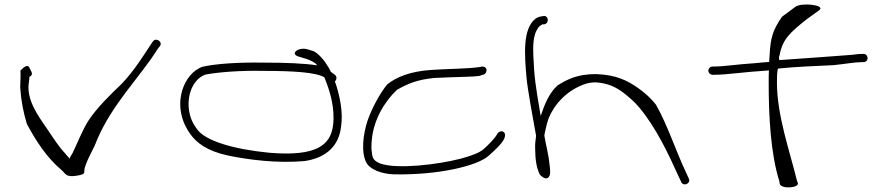

<svg xmlns="http://www.w3.org/2000/svg" viewBox="-20 -740 3820 837"><path d="M68 -359C72 -300 82 -250 97 -200C134 -131 181 -55 249 2C266 16 265 34 314 26C363 18 340 13 352 -16C365 -56 386 -85 403 -130C469 -287 595 -410 667 -526L677 -539C691 -557 661 -578 647 -560L638 -547C605 -497 566 -433 510 -374C459 -326 403 -270 368 -218C339 -174 317 -114 295 -70C290 -63 285 -55 284 -48L245 -93C232 -110 218 -129 205 -149C163 -214 104 -281 104 -360C104 -373 107 -386 108 -398V-405C129 -414 115 -430 109 -443C100 -467 75 -438 69 -432C71 -410 68 -383 68 -359Z M775 -348C752 -273 775 -202 810 -155C837 -118 881 -82 974 -62C1062 -44 1185 -27 1309 -38C1406 -53 1458 -107 1467 -189C1476 -249 1462 -314 1448 -361L1440 -385C1448 -393 1450 -406 1440 -414L1422 -427C1419 -435 1415 -442 1411 -448C1396 -474 1371 -505 1347 -517L1324 -524C1285 -538 1241 -507 1280 -494L1303 -487C1319 -483 1340 -475 1356 -463C1358 -461 1360 -458 1363 -455C1306 -464 1224 -467 1130 -467C1018 -469 920 -462 863 -449C821 -435 789 -393 775 -348ZM812 -226C785 -306 815 -394 876 -415C935 -426 1031 -433 1127 -431C1258 -431 1357 -425 1394 -403L1398 -393C1419 -339 1441 -269 1432 -194C1421 -108 1361 -57 1155 -74C999 -89 874 -126 839 -177C828 -192 818 -208 812 -226Z M1580 -26C1598 0 1644 18 1696 20C1892 24 2060 -17 2109 -60C2134 -82 2166 -111 2178 -135C2183 -147 2184 -161 2173 -166C2164 -171 2152 -164 2149 -158C2136 -135 2111 -110 2086 -88C2069 -74 2036 -61 1987 -48C1891 -23 1713 -1 1638 -27C1613 -38 1603 -46 1601 -77C1598 -92 1599 -110 1601 -132C1609 -216 1654 -295 1710 -348C1756 -375 1800 -393 1872 -400C1895 -401 1919 -402 1940 -403C1982 -405 2045 -405 2069 -409C2080 -413 2095 -414 2099 -425C2107 -444 2091 -454 2072 -448C2023 -440 1926 -440 1858 -435C1768 -429 1705 -403 1667 -371C1635 -331 1600 -266 1582 -213C1564 -159 1551 -72 1580 -26Z M2275 -404C2279 -355 2305 -214 2317 -148C2314 -128 2312 -109 2313 -91C2313 -47 2319 -5 2334 22C2340 28 2357 44 2369 35C2382 25 2379 2 2375 -27C2372 -63 2360 -107 2353 -149C2354 -152 2354 -154 2354 -156L2360 -183C2363 -197 2367 -211 2372 -225C2394 -279 2446 -346 2534 -375C2547 -379 2562 -381 2578 -381C2633 -377 2666 -359 2696 -337C2718 -320 2745 -298 2768 -270C2842 -181 2897 -62 2935 22L2950 54C2960 75 2993 59 2983 39L2968 6C2928 -78 2890 -195 2840 -283C2817 -313 2789 -337 2762 -356C2716 -388 2668 -414 2578 -417C2497 -417 2455 -395 2411 -368C2373 -334 2353 -282 2338 -237C2338 -236 2338 -236 2337 -235L2334 -253C2315 -365 2309 -402 2305 -498C2303 -541 2305 -582 2320 -609C2329 -625 2334 -628 2345 -634H2353C2376 -639 2371 -674 2349 -670C2336 -668 2327 -667 2315 -659C2257 -614 2267 -500 2275 -404Z M3068 -432C3068 -422 3077 -414 3086 -414H3094C3148 -414 3219 -426 3332 -433C3331 -416 3331 -399 3331 -380C3331 -235 3339 -71 3378 52L3379 62C3389 86 3466 79 3458 57L3454 47C3424 -78 3367 -235 3367 -380C3367 -401 3367 -422 3371 -441C3446 -449 3532 -452 3614 -456C3663 -461 3707 -469 3735 -469H3744C3754 -469 3762 -476 3762 -486C3762 -497 3755 -505 3744 -505H3735C3729 -505 3715 -504 3694 -501C3650 -497 3501 -487 3377 -478C3377 -485 3374 -491 3378 -497C3391 -569 3423 -597 3494 -654L3552 -696C3580 -719 3472 -730 3447 -710L3389 -667C3349 -609 3339 -576 3335 -499C3334 -490 3334 -480 3333 -470C3315 -469 3297 -467 3276 -465C3186 -459 3135 -450 3093 -450H3086C3076 -450 3068 -441 3068 -432Z"/></svg>

Font: Stray Cat
Style: UltExt
Weight: 400
Version: Version 1.0